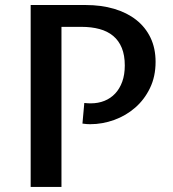

<svg xmlns="http://www.w3.org/2000/svg" viewBox="-20 -735 680 755"><path d="M221.7 0H100.6V-715.3H316.4Q377.9 -715.3 428.5 -700.4Q479 -685.5 515.4 -657Q551.8 -628.4 571.8 -586.9Q591.8 -545.4 591.8 -491.7Q591.8 -434.1 569.8 -388.7Q547.9 -343.3 511.7 -311.8Q475.6 -280.3 429.2 -263.4Q382.8 -246.6 334.5 -246.6Q328.1 -246.6 321 -247.1Q314 -247.6 304.2 -249L311.5 -330.1Q318.8 -329.1 325.2 -328.9Q331.5 -328.6 336.9 -328.6Q366.2 -328.6 390.6 -338.4Q415 -348.1 432.9 -367.2Q450.7 -386.2 460.7 -413.8Q470.7 -441.4 470.7 -477.5Q470.7 -517.6 459 -546.4Q447.3 -575.2 425 -593.8Q402.8 -612.3 371.3 -620.8Q339.8 -629.4 300.3 -629.4H221.7Z"/></svg>

Font: Proza Libre
Style: Medium
Weight: 500
Designer: Jasper de Waard
Foundry: Jasper de Waard
Version: Version 1.000; ttfautohint (v1.4.1.8-43bc)